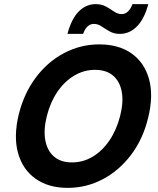

<svg xmlns="http://www.w3.org/2000/svg" viewBox="-20 -900 765 930"><path d="M307.5 10Q215 10 152.5 -34.2Q90 -78.3 67.5 -158.3Q45 -238.3 70.8 -345.8Q96.7 -449.2 154.2 -525.4Q211.7 -601.7 291.2 -643.3Q370.8 -685 460.8 -685Q555 -685 617.1 -641.2Q679.2 -597.5 701.7 -517.5Q724.2 -437.5 697.5 -329.2Q672.5 -225.8 614.6 -149.6Q556.7 -73.3 477.5 -31.7Q398.3 10 307.5 10ZM328.3 -113.3Q382.5 -113.3 429.2 -141.2Q475.8 -169.2 510 -219.6Q544.2 -270 561.7 -337.5Q579.2 -405.8 569.6 -456.2Q560 -506.7 527.1 -534.2Q494.2 -561.7 440 -561.7Q386.7 -561.7 339.6 -533.8Q292.5 -505.8 258.3 -455.8Q224.2 -405.8 206.7 -337.5Q190 -270 199.6 -219.6Q209.2 -169.2 242.1 -141.2Q275 -113.3 328.3 -113.3ZM306.7 -735.8Q325.8 -808.3 361.2 -844.2Q396.7 -880 443.3 -880Q473.3 -880 494.2 -867.9Q515 -855.8 532.9 -843.8Q550.8 -831.7 569.2 -831.7Q603.3 -831.7 621.7 -880H698.3Q679.2 -808.3 643.3 -772.1Q607.5 -735.8 560 -735.8Q532.5 -735.8 511.2 -747.9Q490 -760 472.1 -772.1Q454.2 -784.2 435 -784.2Q417.5 -784.2 404.6 -772.5Q391.7 -760.8 382.5 -735.8Z"/></svg>

Font: Funnel Sans Light
Style: Bold Italic
Weight: 700
Italic angle: -14.036°
Version: Version 1.000